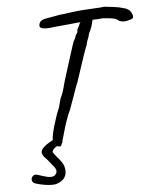

<svg xmlns="http://www.w3.org/2000/svg" viewBox="-58 -682 759 963"><g transform="rotate(-5 321.5 -200.5)"><path d="M643 -571Q643 -567 640.5 -564.5Q638 -562 635 -561Q632 -560 631 -559Q609 -552 595 -552Q585 -552 572 -557Q562 -566 548 -570Q534 -574 490 -577Q461 -574 439 -574Q432 -537 416 -508Q412 -489 405 -474Q398 -454 399 -451Q396 -447 380 -400.5Q364 -354 350 -310Q340 -279 335 -265Q330 -255 322.5 -233.5Q315 -212 312 -203L287 -134Q279 -119 267.5 -86.5Q256 -54 249 -28L239 7Q234 25 230.5 34Q227 43 225 44Q223 45 215 44Q207 44 197.5 31.5Q188 19 188 7Q188 -15 203.5 -67Q219 -119 233 -150Q237 -168 240.5 -179Q244 -190 245 -195Q248 -199 254.5 -216.5Q261 -234 265 -249Q268 -267 327 -450L334 -471Q343 -486 351 -509Q359 -514 359 -530Q359 -533 362.5 -538Q366 -543 366 -545Q368 -547 370.5 -554.5Q373 -562 377 -566V-567L361 -566L312 -561L290 -559Q232 -554 223 -552Q193 -550 180.5 -555Q168 -560 172 -575Q175 -587 184.5 -593Q194 -599 214 -602Q223 -604 249 -608L276 -613L310 -617Q368 -626 433 -629Q460 -630 478.5 -631.5Q497 -633 503 -634Q517 -633 548.5 -629Q580 -625 594 -620Q616 -615 626.5 -606Q637 -597 642 -580Q643 -576 643 -571ZM164 233Q129 233 82 219Q65 213 65 198Q65 189 71.5 182Q78 175 87 175Q92 175 95 176Q102 178 124.5 185.5Q147 193 162 193Q182 193 189 179Q193 174 193 166Q193 154 176 135Q172 130 160.5 115.5Q149 101 138 91Q127 76 127 66Q127 53 144 38Q161 23 205 1L238 24Q210 38 196 48.5Q182 59 182 71Q183 73 202 97Q213 109 222.5 122.5Q232 136 235 148Q238 160 238 170Q238 195 222.5 210.5Q207 226 181 232Q176 233 164 233Z"/></g></svg>

Font: Caveat
Style: Regular
Weight: 400
Designer: Pablo Impallari
Foundry: Pablo Impallari
Version: Version 1.500; ttfautohint (v1.6)